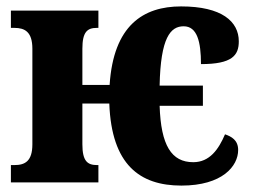

<svg xmlns="http://www.w3.org/2000/svg" viewBox="-20 -569 799 599"><path d="M546 10C674 10 723 -51 723 -101C723 -132 702 -143 682 -150C662 -103 634 -63 583 -63C515 -63 482 -115 478 -239H613V-302H478C481 -452 512 -487 553 -487C595 -487 607 -439 607 -369C704 -369 725 -396 725 -440C725 -502 672 -549 545 -549C427 -549 334 -490 322 -304H237V-417C237 -469 252 -482 282 -482H287V-536H14V-482H25C57 -482 81 -470 81 -417V-119C81 -66 58 -54 25 -54H14V0H287V-54H283C253 -54 237 -66 237 -119V-246H321C328 -55 416 10 546 10Z"/></svg>

Font: Noto Serif Condensed ExtraBold
Style: Regular
Weight: 800
Width: 3
Designer: Monotype Design Team
Foundry: Monotype Imaging Inc.
Version: Version 2.013